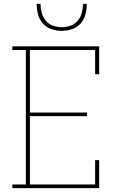

<svg xmlns="http://www.w3.org/2000/svg" viewBox="-20 -975 640 995"><path d="M44 0V-19H114V-716H44V-735H494V-590H473V-716H135V-392H431V-373H135V-19H473V-145H494V0ZM300 -815Q273 -815 246.5 -824Q220 -833 202 -853.5Q184 -874 177 -901Q170 -928 170 -955H190Q190 -932 196 -909Q202 -886 217 -868Q232 -850 254.5 -842Q277 -834 300 -834Q323 -834 345.5 -842Q368 -850 383 -868Q398 -886 404 -909Q410 -932 410 -955H430Q430 -928 423 -901Q416 -874 398 -853.5Q380 -833 353.5 -824Q327 -815 300 -815Z"/></svg>

Font: Iosevka Slab Thin Extended
Style: Regular
Weight: 100
Width: 7
Monospace: yes
Designer: Belleve Invis
Foundry: Belleve Invis
Version: Version 11.1.1; ttfautohint (v1.8.3)